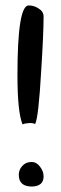

<svg xmlns="http://www.w3.org/2000/svg" viewBox="-20 -765 224 703"><path d="M139.6 -704.1Q139.6 -643.6 130.9 -506.8Q121.1 -333 108.4 -310.5Q104.5 -314.5 87.9 -314.5Q70.3 -313.5 62.5 -309.6Q43.9 -354.5 43.9 -490.2Q43.9 -745.1 85 -745.1Q105.5 -745.1 122.1 -733.4Q139.6 -722.7 139.6 -704.1ZM96.7 -82Q48.8 -82 48.8 -125Q48.8 -143.6 61.5 -157.2Q74.2 -171.9 95.7 -171.9Q96.7 -171.9 96.7 -171.9Q113.3 -171.9 126 -155.3Q139.6 -138.7 139.6 -119.1Q139.6 -83 96.7 -82Z"/></svg>

Font: Lazy Dog
Style: Regular
Weight: 400
Version: July 2001 - Freeware